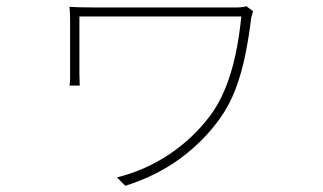

<svg xmlns="http://www.w3.org/2000/svg" viewBox="-20 -541 1040 619"><path d="M796 -505Q795 -503 794 -499Q793 -495 792 -491Q791 -487 790 -484Q783 -426 771.5 -367.5Q760 -309 740 -255.5Q720 -202 689 -159Q637 -86 561 -30Q485 26 384 58L357 31Q449 8 526.5 -44Q604 -96 659 -170Q698 -223 722.5 -301Q747 -379 758 -488Q748 -488 710 -488Q672 -488 618 -488Q564 -488 504 -488Q444 -488 388 -488Q332 -488 291.5 -488Q251 -488 236 -488Q236 -479 236 -452.5Q236 -426 236 -394Q236 -362 236 -336.5Q236 -311 236 -303Q236 -296 236.5 -286Q237 -276 237 -265H204Q206 -276 206 -286.5Q206 -297 206 -303Q206 -311 206 -334Q206 -357 206 -385.5Q206 -414 206 -439Q206 -464 206 -475Q206 -487 205.5 -498Q205 -509 204 -519Q218 -518 237.5 -517.5Q257 -517 281 -517Q286 -517 320 -517Q354 -517 404 -517Q454 -517 510 -517Q566 -517 617 -517Q668 -517 704 -517Q740 -517 748 -517Q753 -517 761 -518Q769 -519 774 -521Z"/></svg>

Font: Noto Sans SC Thin Thin
Style: Regular
Weight: 250
Version: Version 2.004-H2;hotconv 1.0.118;makeotfexe 2.5.65603